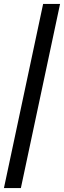

<svg xmlns="http://www.w3.org/2000/svg" viewBox="-31 -740 327 975"><path d="M-11 215 188 -720H274L75 215Z"/></svg>

Font: Radio Canada
Style: Italic
Weight: 400
Italic angle: -12°
Designer: Charles Daoud, Etienne Aubert Bonn, Alexandre Saumier Demers, Jacques Le Bailly
Foundry: Radio-Canada
Version: Version 2.104;gftools[0.9.28.dev5+ged2979d]